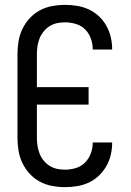

<svg xmlns="http://www.w3.org/2000/svg" viewBox="-20 -763 540 791"><path d="M247 8Q272 8 297 4Q322 0 345 -10.5Q368 -21 386.5 -38.5Q405 -56 417.5 -77.5Q430 -99 436 -123.5Q442 -148 442 -173Q442 -174 442 -174.5Q442 -175 442 -176H362Q362 -176 362 -175.5Q362 -175 362 -174Q362 -152 354 -130.5Q346 -109 330 -93Q314 -77 292 -70.5Q270 -64 247 -64Q231 -64 214.5 -67.5Q198 -71 184 -80Q170 -89 159.5 -102Q149 -115 143 -130.5Q137 -146 134.5 -162.5Q132 -179 132 -195V-332H345V-404H132V-540Q132 -557 134.5 -573.5Q137 -590 143 -605Q149 -620 159.5 -633Q170 -646 184 -655Q198 -664 214.5 -667.5Q231 -671 247 -671Q270 -671 292 -664.5Q314 -658 330 -642.5Q346 -627 354 -605Q362 -583 362 -561Q362 -560 362 -559.5Q362 -559 362 -559H442Q442 -560 442 -560.5Q442 -561 442 -562Q442 -587 436 -611.5Q430 -636 417.5 -658Q405 -680 386.5 -697Q368 -714 345 -724.5Q322 -735 297 -739Q272 -743 247 -743Q221 -743 194.5 -738Q168 -733 144.5 -720.5Q121 -708 102.5 -688Q84 -668 72.5 -644Q61 -620 56.5 -593.5Q52 -567 52 -540V-195Q52 -168 56.5 -141.5Q61 -115 72.5 -91Q84 -67 102.5 -47Q121 -27 144.5 -14.5Q168 -2 194.5 3Q221 8 247 8Z"/></svg>

Font: Iosevka SS09
Style: Regular
Weight: 400
Monospace: yes
Designer: Belleve Invis
Foundry: Belleve Invis
Version: Version 5.2.1; ttfautohint (v1.8.3)